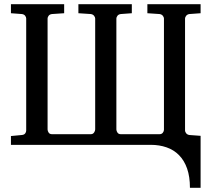

<svg xmlns="http://www.w3.org/2000/svg" viewBox="-20 -691 1008 916"><path d="M886.2 205.1Q886.2 151.9 872.6 113Q858.9 74.2 834 49.1Q809.1 23.9 774.7 12Q740.2 0 699.2 0H32.2V-42L84 -46.9Q95.2 -47.9 100.1 -54.4Q105 -61 105 -67.9V-603Q105 -608.9 100.1 -615.7Q95.2 -622.6 84 -624L32.2 -627.9V-670.9H286.1V-627.9L228 -624Q216.8 -622.6 211.9 -615.7Q207 -608.9 207 -603V-73.2Q207 -66.4 211.9 -58.6Q216.8 -50.8 228 -50.8H413.1Q423.3 -50.8 428.7 -58.6Q434.1 -66.4 434.1 -73.2V-603Q434.1 -608.9 428.7 -615.7Q423.3 -622.6 413.1 -624L354 -627.9V-670.9H608.9V-627.9L556.2 -624Q545.4 -622.6 540.3 -615.7Q535.2 -608.9 535.2 -603V-73.2Q535.2 -66.4 540.3 -58.6Q545.4 -50.8 556.2 -50.8H741.2Q751.5 -50.8 756.8 -57.9Q762.2 -64.9 762.2 -71.8V-603Q762.2 -608.9 756.8 -615.7Q751.5 -622.6 741.2 -624L683.1 -627.9V-670.9H937V-627.9L883.8 -624Q873.5 -622.6 868.2 -615.7Q862.8 -608.9 862.8 -603V-67.9Q862.8 -62 868.2 -55.2Q873.5 -48.3 883.8 -46.9L937 -43V205.1Z"/></svg>

Font: Charis SIL
Style: Regular
Weight: 400
Foundry: SIL International
Version: Version 4.112